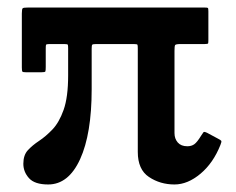

<svg xmlns="http://www.w3.org/2000/svg" viewBox="-20 -480 626 510"><path d="M533.5 -450V-374.5Q533.5 -366.5 532.8 -364.8Q532 -363 523.5 -363H459.5Q446.5 -363 445 -360Q443.5 -357 443.5 -344.5V-126.5Q443.5 -111.5 452.2 -101.5Q461 -91.5 477.5 -91.5Q488.5 -91.5 496 -96.8Q503.5 -102 514.5 -120Q518.5 -126.5 520.5 -128.8Q522.5 -131 530.5 -127L558.5 -112Q566.5 -108 567.8 -105.8Q569 -103.5 565.5 -95Q546.5 -47 512.5 -18.5Q478.5 10 443.5 10Q405.5 10 375.8 -9.8Q346 -29.5 346 -76.5V-350.5Q346 -359 345.2 -361Q344.5 -363 335.5 -363H235.5Q226.5 -363 225 -361.2Q223.5 -359.5 223.5 -350.5V-243Q223.5 -124.5 192.8 -57.2Q162 10 108 10Q72 10 57 -6.8Q42 -23.5 42 -45Q42 -68 54 -81Q66 -94 83.8 -105.8Q101.5 -117.5 119.2 -136Q137 -154.5 149 -188.2Q161 -222 161 -279.5V-351Q161 -359 160.2 -361Q159.5 -363 151 -363H111Q103 -363 102.2 -360.8Q101.5 -358.5 101.5 -350.5V-302.5Q101.5 -292.5 100.5 -290.2Q99.5 -288 89 -288H50Q41 -288 39.5 -289.8Q38 -291.5 38 -301V-444Q38 -456.5 40.5 -458.2Q43 -460 55 -460H522.5Q530.5 -460 532 -459Q533.5 -458 533.5 -450Z"/></svg>

Font: Besley Medium
Style: Regular
Weight: 500
Designer: Owen Earl
Foundry: indestructible type*
Version: Version 2.001; ttfautohint (v1.8.3)